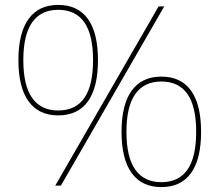

<svg xmlns="http://www.w3.org/2000/svg" viewBox="-20 -756 894 782"><path d="M205 0 626 -730H649L228 0ZM217 -286Q138 -286 96.5 -343Q55 -400 55 -511Q55 -622 96.5 -679Q138 -736 217 -736Q297 -736 338 -679Q379 -622 379 -511Q379 -400 338 -343Q297 -286 217 -286ZM217 -306Q288 -306 323.5 -357Q359 -408 359 -511Q359 -614 323.5 -665Q288 -716 217 -716Q147 -716 111 -665Q75 -614 75 -511Q75 -408 111 -357Q147 -306 217 -306ZM637 6Q558 6 516.5 -51Q475 -108 475 -219Q475 -330 516.5 -387Q558 -444 637 -444Q717 -444 758 -387Q799 -330 799 -219Q799 -108 758 -51Q717 6 637 6ZM637 -14Q708 -14 743.5 -65Q779 -116 779 -219Q779 -322 743.5 -373Q708 -424 637 -424Q567 -424 531 -373Q495 -322 495 -219Q495 -116 531 -65Q567 -14 637 -14Z"/></svg>

Font: M PLUS 2 Thin Thin
Style: Regular
Weight: 250
Version: Version 1.001